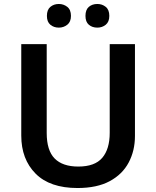

<svg xmlns="http://www.w3.org/2000/svg" viewBox="-20 -936 786 966"><path d="M659 -252Q659 -178 627.5 -118.5Q596 -59 532 -24.5Q468 10 370 10Q231 10 159 -62.5Q87 -135 87 -254V-714H215V-267Q215 -179 255 -138.5Q295 -98 374 -98Q457 -98 494.5 -142Q532 -186 532 -268V-714H659ZM216 -856Q216 -887 233.5 -901.5Q251 -916 276 -916Q300 -916 318.5 -901.5Q337 -887 337 -856Q337 -826 318.5 -811.5Q300 -797 276 -797Q251 -797 233.5 -811.5Q216 -826 216 -856ZM410 -856Q410 -887 427 -901.5Q444 -916 470 -916Q494 -916 512 -901.5Q530 -887 530 -856Q530 -826 512 -811.5Q494 -797 470 -797Q444 -797 427 -811.5Q410 -826 410 -856Z"/></svg>

Font: Noto Sans Medefaidrin SemiBold
Style: Regular
Weight: 600
Designer: Dalton Maag Ltd
Foundry: Dalton Maag Ltd
Version: Version 1.002; ttfautohint (v1.8.4.7-5d5b)